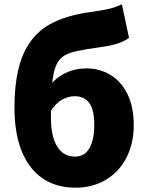

<svg xmlns="http://www.w3.org/2000/svg" viewBox="-20 -856 685 890"><path d="M47 -357Q47 -551 113 -651Q156 -718 229.5 -753Q303 -788 406 -801Q460 -809 487.5 -815.5Q515 -822 545 -836L578 -681Q541 -650 443 -637Q371 -627 335 -619Q299 -611 276 -597Q252 -582 238 -548Q226 -516 221 -461Q216 -406 216 -314Q216 -222 245.5 -176Q275 -130 328 -130Q372 -130 394.5 -169Q417 -208 417 -276Q417 -347 394 -378.5Q371 -410 326 -410Q296 -410 267.5 -394Q239 -378 216 -342L208 -454Q237 -495 282.5 -517Q328 -539 381 -539Q440 -539 490 -510Q541 -480 570.5 -420.5Q600 -361 600 -276Q600 -191 566 -125Q532 -59 470.5 -22.5Q409 14 331 14Q195 14 121 -83.5Q47 -181 47 -357Z"/></svg>

Font: Merged Yaku Han JP Black
Style: Regular
Weight: 900
Designer: Ryoko NISHIZUKA 西塚涼子 (kana, bopomofo & ideographs); Paul D. Hunt (Latin, Greek & Cyrillic); Sandoll Communications 산돌커뮤니
Foundry: Adobe
Version: Version 2.004